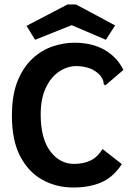

<svg xmlns="http://www.w3.org/2000/svg" viewBox="-20 -823 590 854"><path d="M306 11Q231 11 169 -23Q107 -57 70 -127.5Q33 -198 33 -308Q33 -400 58 -462Q83 -524 124 -562Q165 -600 214 -616.5Q263 -633 311 -633Q389 -633 444.5 -601.5Q500 -570 529 -512L454 -448L447 -443L441 -450Q441 -458 438.5 -465.5Q436 -473 427 -486Q404 -511 376.5 -520Q349 -529 319 -529Q280 -529 243.5 -505Q207 -481 184 -433Q161 -385 161 -313Q161 -208 203 -151Q245 -94 310 -94Q350 -94 381.5 -108.5Q413 -123 436 -160L522 -93Q483 -34 430 -11.5Q377 11 306 11ZM136 -646 98 -708 280 -803H318L492 -710L451 -646L299 -711Z"/></svg>

Font: Inconsolata SemiExpanded ExtraBold
Style: Regular
Weight: 800
Width: 6
Monospace: yes
Designer: Raph Levien, Cyreal, Brenton Simpson
Foundry: Raph Levien, Cyreal, Google
Version: Version 3.001; ttfautohint (v1.8.2.53-6de2)